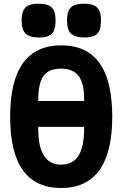

<svg xmlns="http://www.w3.org/2000/svg" viewBox="-20 -970 640 1004"><path d="M33 -360Q33 -546.5 100.2 -639.8Q167.5 -733 300 -733Q433.5 -733 500.2 -640.2Q567 -547.5 567 -360Q567 -173.5 499.8 -80.2Q432.5 13 300 13Q166.5 13 99.8 -79.8Q33 -172.5 33 -360ZM420 -299.5V-306.5H180V-296.5Q180 -109 300 -109Q360 -109 390 -155.2Q420 -201.5 420 -299.5ZM420 -442V-450Q420 -535 390.8 -573Q361.5 -611 300 -611Q257 -611 231 -595Q205 -579 192.5 -543.2Q180 -507.5 180 -447.5V-442ZM93 -862.5Q93 -895.5 101.8 -914.5Q110.5 -933.5 129.8 -942Q149 -950.5 181.5 -950.5Q214.5 -950.5 233.8 -942Q253 -933.5 261.8 -914.2Q270.5 -895 270.5 -862.5Q270.5 -829.5 262.2 -810.5Q254 -791.5 235.2 -782.8Q216.5 -774 184 -774Q135 -774 114 -794.2Q93 -814.5 93 -862.5ZM330.5 -862.5Q330.5 -895.5 339.2 -914.5Q348 -933.5 367.2 -942Q386.5 -950.5 419 -950.5Q452 -950.5 471.2 -942Q490.5 -933.5 499.2 -914.2Q508 -895 508 -862.5Q508 -829.5 499.8 -810.5Q491.5 -791.5 472.8 -782.8Q454 -774 421.5 -774Q372.5 -774 351.5 -794.2Q330.5 -814.5 330.5 -862.5Z"/></svg>

Font: JuliaMono Black
Style: Regular
Weight: 900
Monospace: yes
Designer: cormullion
Foundry: corm
Version: Version 0.054; ttfautohint (v1.8.4)